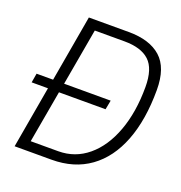

<svg xmlns="http://www.w3.org/2000/svg" viewBox="-127 -809 866 918"><g transform="rotate(20 306.0 -350.0)"><path d="M594 -485Q594 -334 552 -225Q510 -116 429.5 -58Q349 0 235 0H47L102 -315H19L27 -362H111L170 -700H373Q480 -700 537 -649Q594 -598 594 -485ZM538 -480Q538 -573 496 -612Q454 -651 369 -651H218L167 -362H404L395 -315H158L111 -49H251Q336 -49 401 -103Q466 -157 502 -254.5Q538 -352 538 -480Z"/></g></svg>

Font: Sarabun ExtraLight
Style: Italic
Weight: 275
Italic angle: -10°
Designer: Suppakit Chalermlarp | Katatrad Co.,Ltd.
Foundry: Cadson Demak Co.,Ltd.
Version: Version 1.000; ttfautohint (v1.6)